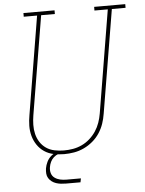

<svg xmlns="http://www.w3.org/2000/svg" viewBox="-59 -782 746 990"><g transform="rotate(-5 313.5 -287.5)"><path d="M246 8Q218 8 191.5 2.5Q165 -3 143.5 -17.5Q122 -32 107.5 -53.5Q93 -75 86 -100.5Q79 -126 79.5 -153.5Q80 -181 85 -208L169 -716H100V-735H261V-716H190L105 -205Q101 -181 100.5 -156.5Q100 -132 105.5 -109Q111 -86 123.5 -66.5Q136 -47 155 -34Q174 -21 198 -16Q222 -11 246 -11Q270 -11 293.5 -15Q317 -19 339.5 -29.5Q362 -40 381 -57Q400 -74 413.5 -94.5Q427 -115 435 -138Q443 -161 447 -185L535 -716H466V-735H627V-716H556L467 -182Q463 -156 454.5 -131Q446 -106 431 -83Q416 -60 394.5 -42Q373 -24 348.5 -12.5Q324 -1 298 3.5Q272 8 246 8Q246 8 246 8Q246 8 246 8ZM242 160Q229 160 216 158.5Q203 157 191 153Q179 149 169 141.5Q159 134 152.5 123.5Q146 113 145 100Q144 87 146 73Q149 56 157 39.5Q165 23 179 11Q193 -1 210.5 -6Q228 -11 246 -11L244 0Q230 0 216.5 4.5Q203 9 192 19Q181 29 175 42Q169 55 167 68Q164 85 168.5 100Q173 115 185.5 124Q198 133 213.5 136.5Q229 140 246 140H321L317 160Z"/></g></svg>

Font: Iosevka Slab Thin Extended
Style: Italic
Weight: 100
Width: 7
Italic angle: -9°
Monospace: yes
Designer: Belleve Invis
Foundry: Belleve Invis
Version: Version 11.1.0; ttfautohint (v1.8.3)